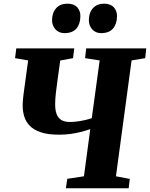

<svg xmlns="http://www.w3.org/2000/svg" viewBox="-20 -1000 797 1020"><path d="M330 0 337.5 -50 426 -63.5 459.5 -314Q435 -305.5 408.2 -298.8Q381.5 -292 353 -288.2Q324.5 -284.5 293 -284.5Q233 -284.5 195.2 -297.8Q157.5 -311 137 -333Q116.5 -355 108.5 -382.2Q100.5 -409.5 100.5 -437Q100.5 -455 102.2 -473.8Q104 -492.5 106 -506.5L129.5 -679L60 -691L66.5 -743H374.5L368 -691L300 -678.5L286 -577.5Q281 -543 277 -507.8Q273 -472.5 273 -446.5Q273 -413 281.5 -392.2Q290 -371.5 307.2 -361.8Q324.5 -352 351 -352Q369 -352 390.2 -354.8Q411.5 -357.5 432 -362.2Q452.5 -367 467.5 -372L509.5 -679L432 -691L438 -743H757L751.5 -691L679 -679L596 -63.5L669.5 -49.5L663.5 0ZM322.5 -824Q293 -824 274.5 -844.2Q256 -864.5 256.5 -895Q257.5 -934.5 279.2 -957.5Q301 -980.5 338 -980.5Q373 -980.5 390.5 -961Q408 -941.5 407 -912.5Q406.5 -872.5 385.8 -848.2Q365 -824 322.5 -824ZM517 -824Q488 -824 469.8 -844.2Q451.5 -864.5 452 -895Q453 -934.5 474.8 -957.5Q496.5 -980.5 533 -980.5Q567 -980.5 584.8 -961Q602.5 -941.5 601.5 -912.5Q601 -872.5 580.2 -848.2Q559.5 -824 517 -824Z"/></svg>

Font: Merriweather 24pt Black
Style: Italic
Weight: 900
Italic angle: -7.8°
Designer: Eben Sorkin
Foundry: Eben Sorkin
Version: Version 2.101